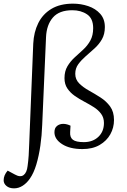

<svg xmlns="http://www.w3.org/2000/svg" viewBox="-63 -802 695 1051"><path d="M396 -24Q445 -24 475.5 -53Q506 -82 506 -129Q506 -158 490.5 -179Q475 -200 450.5 -215.5Q426 -231 398.5 -245.5Q371 -260 346.5 -277Q322 -294 306 -317.5Q290 -341 290 -374Q290 -412 306 -439Q322 -466 345.5 -487.5Q369 -509 392.5 -530.5Q416 -552 431.5 -580Q447 -608 447 -648Q447 -701 413.5 -723.5Q380 -746 333 -746Q261 -746 226.5 -706Q192 -666 189 -599L168 -118Q166 -61 158 -5Q150 51 136 98Q122 145 101 175Q84 200 61.5 214.5Q39 229 14 229Q-12 229 -27.5 216Q-43 203 -43 185Q-43 157 -21 132L18 153Q48 170 66 156.5Q84 143 88 107Q92 79 94 49Q96 19 97 -18L119 -563Q122 -626 146.5 -675.5Q171 -725 218.5 -753.5Q266 -782 337 -782Q380 -782 420 -768.5Q460 -755 485.5 -726.5Q511 -698 511 -654Q511 -615 495 -587Q479 -559 454.5 -537Q430 -515 406 -494Q382 -473 365.5 -450.5Q349 -428 349 -398Q349 -367 370.5 -345.5Q392 -324 423.5 -306.5Q455 -289 487 -268.5Q519 -248 540 -219Q561 -190 561 -145Q561 -103 541 -67Q521 -31 482.5 -8.5Q444 14 388 14Q319 14 277 -13Q235 -40 235 -78Q235 -102 249.5 -113Q264 -124 283 -124Q294 -124 304.5 -121Q315 -118 323 -114L321 -79Q319 -50 336 -37Q353 -24 396 -24Z"/></svg>

Font: Literata 36pt Light
Style: Italic
Weight: 300
Italic angle: -2°
Designer: Latin by Veronika Burian and Jose Scaglione. Greek by Irene Vlachou. Cyrillic by Vera Evstafieva
Foundry: TypeTogether
Version: Version 3.002